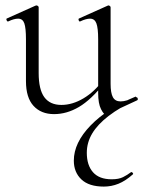

<svg xmlns="http://www.w3.org/2000/svg" viewBox="-20 -415 530 710"><path d="M180 7Q132 7 104 -23.5Q76 -54 76 -115V-270Q76 -311 70 -328.5Q64 -346 47 -346Q32 -346 11 -336Q7 -334 4.5 -340Q2 -346 6 -347L111 -394Q113 -395 115 -395Q117 -395 120 -393Q123 -391 123 -388V-145Q123 -84 144 -55.5Q165 -27 207 -27Q248 -27 289 -51.5Q330 -76 361 -119L366 -108Q317 -46 272 -19.5Q227 7 180 7ZM389 -388V-105Q389 -71 397.5 -55.5Q406 -40 426 -40Q437 -40 450 -44Q463 -48 482 -55Q487 -57 489 -51.5Q491 -46 487 -44L375 8Q373 9 371 9Q364 9 353.5 -11.5Q343 -32 343 -71V-270Q343 -311 336.5 -328.5Q330 -346 313 -346Q298 -346 277 -336Q273 -334 271 -340Q269 -346 273 -347L378 -394Q380 -395 381 -395Q383 -395 386 -393Q389 -391 389 -388ZM482 -58 487 -48Q423 -18 382 13.5Q341 45 321 78.5Q301 112 301 150Q301 196 324 222Q347 248 393 248Q419 248 435 240Q451 232 464 222Q467 220 470.5 224Q474 228 471 230Q444 254 418 264.5Q392 275 364 275Q309 275 281 248.5Q253 222 253 179Q253 113 315 49Q377 -15 482 -58Z"/></svg>

Font: Cormorant Light
Style: Regular
Weight: 300
Designer: Christian Thalmann (Catharsis Fonts)
Foundry: Catharsis Fonts
Version: Version 4.000